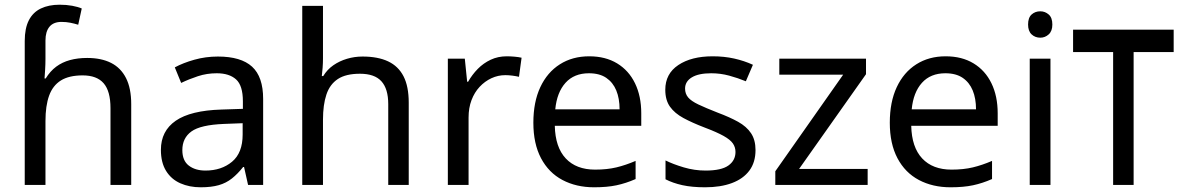

<svg xmlns="http://www.w3.org/2000/svg" viewBox="-20 -785 5012 815"><path d="M85 -611Q85 -665 102.5 -699Q120 -733 153.5 -749Q187 -765 233 -765Q262 -765 286.5 -760.5Q311 -756 327 -749L312 -680Q296 -685 278.5 -688.5Q261 -692 241 -692Q207 -692 190 -671.5Q173 -651 173 -613V-535Q173 -513 171.5 -488Q170 -463 169 -452H174Q193 -483 218.5 -502Q244 -521 277 -530Q310 -539 350 -539Q410 -539 451.5 -518Q493 -497 515 -453.5Q537 -410 537 -343V0H449V-326Q449 -398 420 -431.5Q391 -465 331 -465Q273 -465 238.5 -443.5Q204 -422 188.5 -379Q173 -336 173 -271V0H85Z M905 -545Q1003 -545 1050 -502Q1097 -459 1097 -365V0H1033L1016 -76H1012Q989 -47 964.5 -27.5Q940 -8 908.5 1Q877 10 832 10Q784 10 745.5 -7Q707 -24 685 -59.5Q663 -95 663 -149Q663 -229 726 -272.5Q789 -316 920 -320L1011 -323V-355Q1011 -422 982 -448Q953 -474 900 -474Q858 -474 820 -461.5Q782 -449 749 -433L722 -499Q757 -518 805 -531.5Q853 -545 905 -545ZM931 -259Q831 -255 792.5 -227Q754 -199 754 -148Q754 -103 781.5 -82Q809 -61 852 -61Q920 -61 965 -98.5Q1010 -136 1010 -214V-262Z M1351 -537Q1351 -518 1349.5 -498Q1348 -478 1346 -462H1352Q1369 -490 1395 -508Q1421 -526 1453 -535.5Q1485 -545 1519 -545Q1584 -545 1627.5 -524.5Q1671 -504 1693 -461Q1715 -418 1715 -349V0H1628V-343Q1628 -408 1599 -440Q1570 -472 1508 -472Q1448 -472 1414 -449.5Q1380 -427 1365.5 -383.5Q1351 -340 1351 -277V0H1263V-760H1351Z M2131 -546Q2146 -546 2163.5 -544.5Q2181 -543 2194 -540L2183 -459Q2170 -462 2154.5 -464Q2139 -466 2125 -466Q2094 -466 2066 -453Q2038 -440 2016 -416.5Q1994 -393 1981.5 -360Q1969 -327 1969 -286V0H1881V-536H1953L1963 -438H1967Q1984 -468 2008 -492.5Q2032 -517 2063 -531.5Q2094 -546 2131 -546Z M2481 -546Q2550 -546 2599.5 -516Q2649 -486 2675.5 -431.5Q2702 -377 2702 -304V-251H2335Q2337 -160 2381.5 -112.5Q2426 -65 2506 -65Q2557 -65 2596.5 -74.5Q2636 -84 2678 -102V-25Q2637 -7 2597 1.5Q2557 10 2502 10Q2426 10 2367.5 -21Q2309 -52 2276.5 -113.5Q2244 -175 2244 -264Q2244 -352 2273.5 -415Q2303 -478 2356.5 -512Q2410 -546 2481 -546ZM2480 -474Q2417 -474 2380.5 -433.5Q2344 -393 2337 -321H2610Q2610 -367 2596 -401Q2582 -435 2553.5 -454.5Q2525 -474 2480 -474Z M3187 -148Q3187 -96 3161 -61Q3135 -26 3087 -8Q3039 10 2973 10Q2917 10 2876.5 1Q2836 -8 2805 -24V-104Q2837 -88 2882.5 -74.5Q2928 -61 2975 -61Q3042 -61 3072 -82.5Q3102 -104 3102 -140Q3102 -160 3091 -176Q3080 -192 3051.5 -208Q3023 -224 2970 -244Q2918 -264 2881 -284Q2844 -304 2824 -332Q2804 -360 2804 -404Q2804 -472 2859.5 -509Q2915 -546 3005 -546Q3054 -546 3096.5 -536.5Q3139 -527 3176 -510L3146 -440Q3112 -454 3075 -464Q3038 -474 2999 -474Q2945 -474 2916.5 -456.5Q2888 -439 2888 -409Q2888 -387 2901 -371.5Q2914 -356 2944.5 -341.5Q2975 -327 3026 -307Q3077 -288 3113 -268Q3149 -248 3168 -219.5Q3187 -191 3187 -148Z M3663 0H3271V-58L3559 -468H3288V-536H3656V-470L3372 -68H3663Z M3994 -546Q4063 -546 4112.5 -516Q4162 -486 4188.5 -431.5Q4215 -377 4215 -304V-251H3848Q3850 -160 3894.5 -112.5Q3939 -65 4019 -65Q4070 -65 4109.5 -74.5Q4149 -84 4191 -102V-25Q4150 -7 4110 1.5Q4070 10 4015 10Q3939 10 3880.5 -21Q3822 -52 3789.5 -113.5Q3757 -175 3757 -264Q3757 -352 3786.5 -415Q3816 -478 3869.5 -512Q3923 -546 3994 -546ZM3993 -474Q3930 -474 3893.5 -433.5Q3857 -393 3850 -321H4123Q4123 -367 4109 -401Q4095 -435 4066.5 -454.5Q4038 -474 3993 -474Z M4439 -536V0H4351V-536ZM4396 -737Q4416 -737 4431.5 -723.5Q4447 -710 4447 -681Q4447 -653 4431.5 -639Q4416 -625 4396 -625Q4374 -625 4359 -639Q4344 -653 4344 -681Q4344 -710 4359 -723.5Q4374 -737 4396 -737Z M4962 -659V-564H4792V0H4705V-564H4535V-659Z"/></svg>

Font: uhindi05
Style: Book
Weight: 400
Designer: Jelle Bosma - Monotype Design Team
Foundry: Monotype Imaging Inc.
Version: Version 2.003